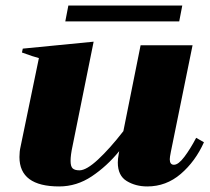

<svg xmlns="http://www.w3.org/2000/svg" viewBox="-20 -661 754 691"><path d="M625 -584H215L226 -641H636ZM714 -149Q683 -80 630.5 -35Q578 10 510 10Q468 10 436 -9.5Q404 -29 404 -76Q404 -89 407 -105L409 -117Q365 -63 310.5 -26.5Q256 10 193 10Q50 10 50 -96Q50 -116 54 -133L120 -452Q103 -456 59 -472L62 -486L317 -511L241 -135Q234 -103 234 -82Q234 -62 241.5 -55Q249 -48 266 -48Q291 -48 333 -87Q375 -126 424 -189L486 -498H673L595 -115Q591 -95 591 -88Q591 -68 606 -68Q622 -68 643.5 -96.5Q665 -125 686 -165Z"/></svg>

Font: Trirong Black
Style: Italic
Weight: 900
Italic angle: -12°
Designer: Katatrad Team
Foundry: CadsonDemak
Version: Version 1.001